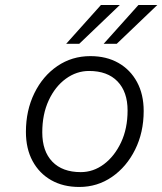

<svg xmlns="http://www.w3.org/2000/svg" viewBox="-20 -734 645 763"><path d="M605 -714 444 -560H392L530 -714ZM456 -714 295 -560H243L381 -714ZM83 -210Q83 -295 116.5 -363.5Q150 -432 208 -471.5Q266 -511 339 -511Q403 -511 450.5 -484Q498 -457 524.5 -408Q551 -359 551 -293Q551 -208 517 -139.5Q483 -71 425 -31Q367 9 295 9Q231 9 183.5 -18Q136 -45 109.5 -94Q83 -143 83 -210ZM487 -295Q487 -369 447 -410.5Q407 -452 334 -452Q284 -452 241.5 -421Q199 -390 173.5 -335Q148 -280 148 -208Q148 -133 188 -91.5Q228 -50 301 -50Q351 -50 393 -81.5Q435 -113 461 -168Q487 -223 487 -295Z"/></svg>

Font: Overused Grotesk Book
Style: Italic
Weight: 350
Italic angle: -10°
Version: Version 0.003